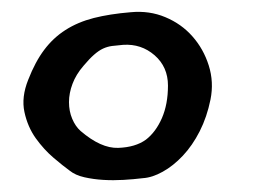

<svg xmlns="http://www.w3.org/2000/svg" viewBox="-20 -790 425 322"><path d="M199.2 -769.5Q230.5 -772.5 257.3 -761.2Q284.2 -750 302.7 -729Q321.3 -708 330.1 -680.2Q338.9 -652.3 333 -623Q327.1 -593.8 314.9 -569.8Q302.7 -545.9 286.6 -528.8Q270.5 -511.7 252.9 -502Q235.4 -492.2 219.7 -491.2Q204.1 -489.3 187 -488.3Q169.9 -487.3 153.3 -488.3Q136.7 -489.3 121.6 -492.7Q106.4 -496.1 96.7 -503.9Q85.9 -511.7 69.8 -525.4Q53.7 -539.1 40 -558.1Q26.4 -577.1 21 -602.1Q15.6 -627 27.3 -656.2Q39.1 -686.5 54.2 -706.5Q69.3 -726.6 89.8 -739.7Q110.4 -752.9 137.2 -759.8Q164.1 -766.6 199.2 -769.5ZM120.1 -679.7Q107.4 -665 101.6 -649.4Q95.7 -633.8 95.7 -618.7Q95.7 -603.5 101.1 -590.8Q106.4 -578.1 115.2 -570.3Q149.4 -541 178.2 -542Q207 -543 224.6 -555.7Q241.2 -568.4 251.5 -591.8Q261.7 -615.2 261.7 -646.5Q261.7 -677.7 239.3 -697.3Q216.8 -716.8 186.5 -714.8Q175.8 -713.9 168 -712.9Q160.2 -711.9 152.8 -708.5Q145.5 -705.1 137.7 -698.2Q129.9 -691.4 120.1 -679.7Z"/></svg>

Font: Lakki Reddy
Style: Regular
Weight: 400
Designer: Appaji Ambarisha Darbha
Version: Version 1.0.4; ttfautohint (v1.2.42-39fb)